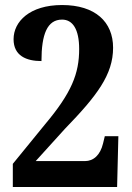

<svg xmlns="http://www.w3.org/2000/svg" viewBox="-20 -744 527 764"><path d="M31 0H446L451 -202H397L390 -173C379 -127 352 -103 318 -103H122L238 -231C366 -363 430 -447 430 -554C430 -657 359 -724 227 -724C98 -724 34 -658 34 -588C34 -522 85 -501 145 -501C145 -608 168 -666 227 -666C269 -666 295 -628 295 -549C295 -451 265 -375 159 -249L31 -92Z"/></svg>

Font: Noto Serif Thai Condensed
Style: Bold
Weight: 700
Width: 3
Designer: Monotype Design Team
Foundry: Monotype Imaging Inc.
Version: Version 2.002